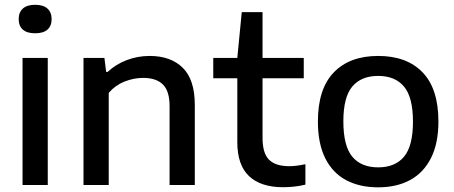

<svg xmlns="http://www.w3.org/2000/svg" viewBox="-20 -792 1944 822"><path d="M76.5 0V-544H184.5V0ZM60 -710Q60 -739.5 78 -755.5Q96 -771.5 130.5 -771.5Q165 -771.5 183 -755.5Q201 -739.5 201 -710Q201 -681 183.2 -665.2Q165.5 -649.5 130.5 -649.5Q95.5 -649.5 77.8 -665.2Q60 -681 60 -710Z M337.5 -544H427L434.5 -484H440.5Q476 -517 522.8 -534.8Q569.5 -552.5 621 -552.5Q711 -552.5 762.5 -501.8Q814 -451 814 -342.5V0H706V-337.5Q706 -402.5 677.2 -430.5Q648.5 -458.5 593 -458.5Q552.5 -458.5 513 -442.8Q473.5 -427 445.5 -394.5V0H337.5Z M1287.5 -89V-1.5Q1242 9.5 1192 9.5Q1096.5 9.5 1046.2 -38Q996 -85.5 996 -183.5V-457H893V-544H996L1015 -740H1104V-544H1280.5V-457H1104V-202Q1104 -136 1131.8 -108.2Q1159.5 -80.5 1218.5 -80.5Q1248 -80.5 1287.5 -89Z M1341 -271.5Q1341 -411.5 1409 -482Q1477 -552.5 1599 -552.5Q1721.5 -552.5 1789.2 -482.2Q1857 -412 1857 -271.5Q1857 -178.5 1825.2 -115.5Q1793.5 -52.5 1735.8 -21.2Q1678 10 1599 10Q1519.5 10 1461.8 -20.8Q1404 -51.5 1372.5 -114.5Q1341 -177.5 1341 -271.5ZM1748 -271Q1748 -375.5 1709.8 -421.2Q1671.5 -467 1599 -467Q1526.5 -467 1488.2 -421.5Q1450 -376 1450 -272.5Q1450 -167.5 1488 -121.5Q1526 -75.5 1599 -75.5Q1671.5 -75.5 1709.8 -121.2Q1748 -167 1748 -271Z"/></svg>

Font: Encode Sans Semi Expanded Medium
Style: Regular
Weight: 500
Width: 6
Designer: Multiple Designers
Foundry: Impallari Type
Version: Version 2.000